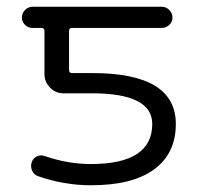

<svg xmlns="http://www.w3.org/2000/svg" viewBox="-20 -540 587 570"><path d="M77 -457Q64 -457 54.5 -466Q45 -475 45 -488Q45 -501 54.5 -510.5Q64 -520 77 -520H460Q473 -520 482.5 -510.5Q492 -501 492 -488Q492 -475 482.5 -466Q473 -457 460 -457H194Q185 -457 185 -448V-332Q185 -323 194 -323H255Q502 -323 502 -172Q502 -85 438 -37.5Q374 10 250 10Q170 10 93 -17Q81 -21 75.5 -33Q70 -45 74 -58Q78 -70 89 -75.5Q100 -81 112 -77Q181 -53 250 -53Q432 -53 432 -172Q432 -263 253 -263H168Q145 -263 128.5 -280Q112 -297 112 -320V-448Q112 -457 103 -457Z"/></svg>

Font: Rounded Mplus 1c
Style: Regular
Weight: 400
Version: Version 1.059.20150529